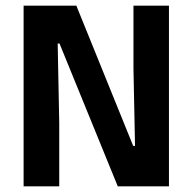

<svg xmlns="http://www.w3.org/2000/svg" viewBox="-20 -659 682 679"><path d="M250 -639 451 -143H457.5L452 -415.5V-639H577.5V0H396.5L190.5 -505H184L189.5 -224V0H63.5V-639Z"/></svg>

Font: Anek Odia SemiBold
Style: Regular
Weight: 600
Version: Version 1.003